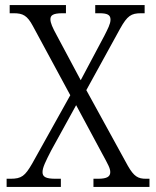

<svg xmlns="http://www.w3.org/2000/svg" viewBox="-20 -734 614 754"><path d="M6 0H219V-32H198C159 -32 147 -40 147 -58C147 -76 159 -100 181 -143L279 -321L380 -133C405 -87 413 -73 413 -58C413 -41 401 -32 365 -32H347V0H567V-32H553C522 -32 506 -41 482 -83L319 -380L452 -622C480 -672 495 -682 534 -682H548V-714H354V-682H370C401 -682 414 -676 414 -657C414 -640 403 -620 390 -594L297 -419L203 -595C186 -626 178 -644 178 -658C178 -672 185 -682 225 -682H239V-714H18V-682H34C70 -682 87 -673 109 -632L256 -360L106 -91C78 -43 65 -32 21 -32H6Z"/></svg>

Font: Noto Serif Sinhala SemiCondensed Light
Style: Regular
Weight: 300
Width: 4
Designer: Jelle Bosma - Monotype Design Team
Foundry: Monotype Imaging Inc.
Version: Version 2.007